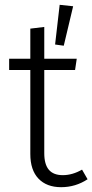

<svg xmlns="http://www.w3.org/2000/svg" viewBox="-20 -767 384 798"><path d="M344 -22Q294 11 234 11Q174 11 140 -24.5Q106 -60 106 -127V-476H18V-523H106V-648L164 -655V-523H299L292 -476H164V-130Q164 -84 183 -61.5Q202 -39 241 -39Q281 -39 321 -62ZM284 -741 228 -747 209 -582 245 -577Z"/></svg>

Font: Fira Sans Light
Style: Regular
Weight: 300
Designer: bBox Type GmbH & Carrois Corporate GbR & Edenspiekermann AG
Foundry: bBox Type GmbH & Carrois Corporate GbR & Edenspiekermann AG
Version: Version 4.301